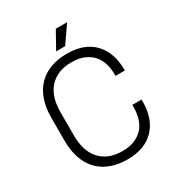

<svg xmlns="http://www.w3.org/2000/svg" viewBox="-207 -1004 1055 1146"><g transform="rotate(-30 320.5 -431.0)"><path d="M334 14Q273 14 223 -4Q173 -22 137.5 -58Q102 -94 83 -147.5Q64 -201 64 -271V-429Q64 -499 83 -552.5Q102 -606 137.5 -642Q173 -678 223 -696Q273 -714 334 -714Q456 -714 520.5 -645.5Q585 -577 585 -459V-454H521V-461Q521 -504 510 -540Q499 -576 475.5 -601.5Q452 -627 417 -641.5Q382 -656 334 -656Q236 -656 182 -597.5Q128 -539 128 -431V-269Q128 -161 182 -102.5Q236 -44 334 -44Q382 -44 417 -58.5Q452 -73 475.5 -98.5Q499 -124 510 -160Q521 -196 521 -239V-254H585V-241Q585 -123 520.5 -54.5Q456 14 334 14ZM287 -758 353 -876H431L349 -758Z"/></g></svg>

Font: Space Grotesk Light
Style: Regular
Weight: 300
Designer: Florian Karsten
Foundry: Florian Karsten
Version: Version 2.000